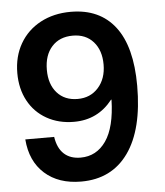

<svg xmlns="http://www.w3.org/2000/svg" viewBox="-51 -735 683 795"><g transform="rotate(-5 290.5 -337.0)"><path d="M39 -179H159Q166 -132 192 -108Q218 -84 261 -84Q327 -84 366.5 -140.5Q406 -197 409 -312H407Q346 -234 247 -234Q183 -234 133.5 -262Q84 -290 57 -340Q30 -390 30 -455Q30 -524 60.5 -577Q91 -630 146 -659.5Q201 -689 272 -689Q392 -689 456 -606Q520 -523 520 -360Q520 -179 451 -82Q382 15 255 15Q161 15 103.5 -36.5Q46 -88 39 -179ZM272 -590Q217 -590 185 -554.5Q153 -519 153 -458Q153 -398 184.5 -362.5Q216 -327 270 -327Q323 -327 356 -364Q389 -401 389 -460Q389 -519 357.5 -554.5Q326 -590 272 -590Z"/></g></svg>

Font: CST
Style: Medium
Weight: 500
Version: Version 1.00